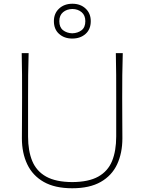

<svg xmlns="http://www.w3.org/2000/svg" viewBox="-20 -997 772 1026"><path d="M366 9Q273.5 9 214 -24.8Q154.5 -58.5 125.8 -118.8Q97 -179 97 -258Q97 -291 97.5 -350.5Q98 -410 98 -475Q98 -540.5 97.8 -596.5Q97.5 -652.5 96 -713H133Q131 -652.5 130.5 -596.5Q130 -540.5 130 -475V-267Q130 -190.5 152.5 -136.2Q175 -82 226.8 -53.2Q278.5 -24.5 366 -24Q453.5 -24.5 505 -53.2Q556.5 -82 578.8 -136.2Q601 -190.5 601 -268V-475Q601 -540.5 600.8 -596.5Q600.5 -652.5 599 -713H636Q634 -652.5 633.5 -596.5Q633 -540.5 633 -475Q633 -410 633.5 -350.5Q634 -291 634 -258Q634 -179 605.8 -118.8Q577.5 -58.5 518.2 -24.8Q459 9 366 9ZM366 -791Q323.5 -791 295.8 -815.8Q268 -840.5 268 -884Q268 -925.5 295.8 -951.2Q323.5 -977 367 -977Q410 -977 437.5 -951.2Q465 -925.5 465 -884Q465 -840.5 437.2 -815.8Q409.5 -791 366 -791ZM366 -819Q396 -820 416 -835.5Q436 -851 436 -884Q436 -915 416.2 -931.8Q396.5 -948.5 367 -949Q337 -948.5 317 -931.8Q297 -915 297 -884Q297 -851 317 -835.5Q337 -820 366 -819Z"/></svg>

Font: Commissioner Flair Thin
Style: Regular
Weight: 100
Designer: Kostas Bartsokas
Foundry: Kostas Bartsokas
Version: Version 1.000; ttfautohint (v1.8.3)